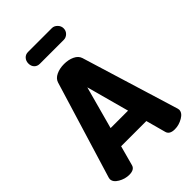

<svg xmlns="http://www.w3.org/2000/svg" viewBox="-274 -1037 1136 1136"><g transform="rotate(-45 294.5 -469.0)"><path d="M104 0Q69 0 36.5 -19Q4 -38 4 -64Q4 -67 6 -75L192 -685Q200 -710 228.5 -723.5Q257 -737 294 -737Q331 -737 359.5 -723.5Q388 -710 396 -685L583 -75Q585 -67 585 -64Q585 -38 552.5 -19Q520 0 485 0Q442 0 434 -29L400 -154H189L155 -29Q147 0 104 0ZM221 -274H367L294 -542ZM147 -888Q147 -909 160 -923.5Q173 -938 194 -938H394Q412 -938 427 -923Q442 -908 442 -888Q442 -867 427.5 -853Q413 -839 394 -839H194Q173 -839 160 -852.5Q147 -866 147 -888Z"/></g></svg>

Font: Dosis
Style: ExtraBold
Weight: 800
Designer: EdgarTolentino, PabloImpallari, IginoMarini
Foundry: EdgarTolentino, PabloImpallari, IginoMarini
Version: Version 1.007